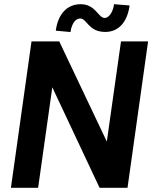

<svg xmlns="http://www.w3.org/2000/svg" viewBox="-20 -894 729 914"><path d="M32 0H161.5L229 -478.5L454 0H587L685 -697H556L488.5 -220L262 -697H130ZM245.5 -748 315.5 -741.5C321.5 -782 339.5 -806 361.5 -806C394.5 -806 400.5 -742 481 -742C542 -742 585.5 -785 597 -868L523 -874C517.5 -834 497.5 -808.5 478.5 -808.5C447.5 -808.5 435.5 -874 364 -874C301.5 -874 256.5 -830 245.5 -748Z"/></svg>

Font: HK Grotesk
Style: Bold Italic
Weight: 700
Italic angle: -16°
Designer: Alfredo Marco Pradil
Foundry: Hanken Design Co.
Version: Version 3.001;FEAKit 1.0